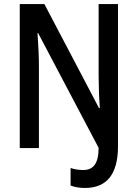

<svg xmlns="http://www.w3.org/2000/svg" viewBox="-20 -734 682 952"><path d="M402 198C508 198 565 131 565 -8V-714H469V-362C469 -314 471 -253 475 -198H471L200 -714H78V0H173V-403C173 -452 170 -516 166 -570H169L469 -1C469 79 441 109 393 109C369 109 348 105 330 99V186C351 194 374 198 402 198Z"/></svg>

Font: Noto Sans Thai Cond Med
Style: Regular
Weight: 500
Width: 3
Designer: Monotype Design Team
Foundry: Monotype Imaging Inc.
Version: Version 2.002